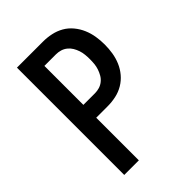

<svg xmlns="http://www.w3.org/2000/svg" viewBox="-215 -832 930 930"><g transform="rotate(-45 250.0 -367.5)"><path d="M76 0V-735H255Q283 -735 311 -729Q339 -723 363.5 -709Q388 -695 406.5 -672.5Q425 -650 436 -624Q447 -598 451.5 -570Q456 -542 456 -514Q456 -485 451.5 -457Q447 -429 436 -403Q425 -377 406.5 -355Q388 -333 363.5 -318.5Q339 -304 311 -298Q283 -292 255 -292H176V0ZM176 -380H255Q271 -380 286 -384.5Q301 -389 313.5 -399Q326 -409 334 -423Q342 -437 347 -452Q352 -467 353.5 -482.5Q355 -498 355 -514Q355 -529 353.5 -545Q352 -561 347 -576Q342 -591 334 -604.5Q326 -618 313.5 -628Q301 -638 286 -642.5Q271 -647 255 -647H176Z"/></g></svg>

Font: Iosevka Custom Semibold
Style: Regular
Weight: 600
Designer: Belleve Invis
Foundry: Belleve Invis
Version: Version 27.0.2; ttfautohint (v1.8.4)